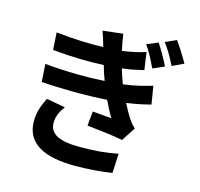

<svg xmlns="http://www.w3.org/2000/svg" viewBox="-127 -999 1255 1203"><g transform="rotate(15 500.0 -397.5)"><path d="M958 -730C937 -768 901 -826 875 -861L804 -829C837 -785 857 -749 884 -695L958 -730ZM845 -681C826 -721 792 -780 768 -816L695 -786C726 -742 745 -703 771 -649L845 -681ZM763 -257C745 -274 733 -288 719 -309C702 -335 685 -366 669 -398C729 -406 779 -417 825 -429L806 -546C757 -532 700 -515 619 -505C613 -521 607 -538 602 -552C597 -567 592 -583 587 -600C644 -606 687 -617 726 -626L710 -739C671 -727 622 -714 559 -706C551 -740 545 -776 540 -812L409 -797C421 -763 431 -731 440 -699C349 -696 253 -699 134 -712L141 -600C264 -588 377 -586 472 -591C478 -573 483 -553 491 -530C493 -526 494 -522 496 -517L499 -509C500 -505 501 -500 503 -496C393 -489 266 -489 117 -503L124 -387H134C150 -386 166 -385 182 -384H192L208 -383C239 -382 271 -381 301 -381L312 -380C320 -380 329 -380 337 -380H347H357H367C391 -380 413 -381 436 -381H445C482 -382 516 -384 549 -386C566 -352 583 -316 604 -281C575 -284 522 -288 481 -292L472 -198C498 -195 528 -192 559 -188L569 -187C620 -181 670 -174 704 -167L763 -257ZM700 48 706 -78C635 -63 554 -56 460 -56C328 -56 262 -87 262 -161C262 -204 281 -239 305 -272L183 -294C160 -247 139 -199 140 -134C143 8 264 66 461 66C543 66 629 59 700 48Z"/></g></svg>

Font: Glow Sans SC Normal
Style: Bold
Weight: 700
Designer: Ryoko NISHIZUKA (kana, bopomofo & ideographs); Paul D. Hunt (Latin, Greek & Cyrillic); Sandoll Communications, Soo-young
Version: Version 0.93